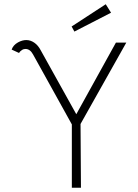

<svg xmlns="http://www.w3.org/2000/svg" viewBox="-20 -887 653 906"><path d="M100 -656Q92 -656 85 -652Q74 -645 70 -637L35 -653Q42 -674 65 -687Q85 -698 104 -698Q124 -698 142 -685.5Q160 -673 172 -650L340 -348L527 -686H576L360 -302L362 -1H319V-300L136 -630Q122 -656 100 -656ZM318 -762 479 -867 504 -827 331 -738Z"/></svg>

Font: Bellota Light
Style: Regular
Weight: 300
Designer: Kemie Guaida
Foundry: Kemie Guaida
Version: Version 4.001